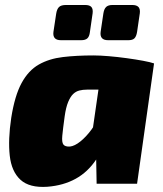

<svg xmlns="http://www.w3.org/2000/svg" viewBox="-20 -736 653 769"><path d="M354 -514Q380 -514 415.5 -511Q451 -508 487.5 -503Q524 -498 553.5 -492.5Q583 -487 597 -482L434 -376Q409 -377 386 -377Q363 -377 328 -377Q312 -377 298 -373.5Q284 -370 273 -359.5Q262 -349 253 -327.5Q244 -306 239 -270Q232 -219 229.5 -192.5Q227 -166 234 -157Q241 -148 260 -149Q279 -151 302 -169.5Q325 -188 346 -216.5Q367 -245 380 -277L414 -221Q399 -148 365.5 -97.5Q332 -47 283 -20Q234 7 170 12Q98 17 62 -16Q26 -49 19 -113Q12 -177 25 -264Q39 -353 66.5 -403.5Q94 -454 135.5 -477.5Q177 -501 232 -507.5Q287 -514 354 -514ZM392 -500 597 -482 529 0H367L365 -109L338 -125ZM321 -716Q339 -716 346 -708Q353 -700 351 -683L340 -607Q338 -590 330 -582.5Q322 -575 305 -575H224Q190 -575 194 -608L205 -681Q208 -700 216.5 -708Q225 -716 244 -716ZM510 -716Q527 -716 534.5 -708Q542 -700 540 -683L529 -608Q526 -590 518.5 -582.5Q511 -575 494 -575H413Q379 -575 383 -608L394 -682Q397 -701 405.5 -708.5Q414 -716 430 -716Z"/></svg>

Font: Exo 2 Black
Style: Italic
Weight: 900
Italic angle: -8°
Designer: Natanael Gama
Foundry: Natanael Gama
Version: Version 2.010